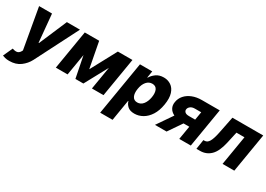

<svg xmlns="http://www.w3.org/2000/svg" viewBox="-25 -1336 3232 2331"><g transform="rotate(30 1590.5 -170.5)"><path d="M74.6 212.7Q39.4 212.7 15.3 206.5Q-8.9 200.3 -22.7 193.9L37.3 61.8Q73.2 74.6 100.1 70.8Q127.1 67.1 145.6 38L156.2 19.2L56.8 -545.5H237.9L274.1 -156.2H279.8L446 -545.5H629.6L324.2 54Q290.1 120.4 228.2 166.5Q166.2 212.7 74.6 212.7Z M967.3 -185.4 1160.9 -545.5H1365.4L1274.5 0H1112.2L1165.5 -319.6L992.2 0H880.7L821 -300.1L771 0H606.2L697.1 -545.5H898.8Z M1345.9 204.5 1470.9 -545.5H1642.8L1627.5 -452.1H1632.8Q1654.1 -489.7 1696.7 -521.1Q1739.3 -552.6 1804 -552.6Q1861.2 -552.6 1905.5 -522.5Q1949.9 -492.5 1970 -430.6Q1990.1 -368.6 1974.1 -272.4Q1958.8 -179.3 1919 -117.2Q1879.3 -55 1824.4 -23.6Q1769.5 7.8 1709.2 7.8Q1647.4 7.8 1614.9 -21.5Q1582.4 -50.8 1572.8 -88.4H1567.8L1519.5 204.5ZM1595.5 -272.7Q1584.9 -206.3 1604.8 -166.9Q1624.6 -127.5 1672.2 -127.5Q1720.2 -127.5 1752.3 -167.1Q1784.4 -206.7 1795.8 -272.7Q1806.5 -338.4 1787.5 -377.7Q1768.5 -416.9 1719.8 -416.9Q1672.2 -416.9 1639.2 -378.2Q1606.2 -339.5 1595.5 -272.7Z M2336.6 0 2368.3 -188.6H2287.6L2158.4 0H1995.7L2143.8 -215.6Q2098.7 -237.6 2078.5 -275Q2058.2 -312.5 2066.8 -360.8Q2075.3 -415.1 2111.7 -456.9Q2148.1 -498.6 2206.5 -522Q2264.9 -545.5 2339.5 -545.5H2589.1L2498.2 0ZM2386.7 -298.7 2405.9 -413H2317.8Q2278.1 -413 2255.5 -394.9Q2233 -376.8 2230.1 -355.1Q2225.5 -332.7 2242.5 -315.7Q2259.6 -298.7 2299.7 -298.7Z M2577.1 0 2597.7 -133.9H2615.4Q2650.9 -133.9 2675.1 -172.9Q2699.2 -212 2718.4 -304L2767 -545.5H3198.9L3108 0H2943.5L3012.4 -412.6H2899.9L2865.4 -255.7Q2835.2 -117.2 2774.5 -58.6Q2713.8 0 2628.2 0Z"/></g></svg>

Font: Inter UI Extra Bold
Style: Italic
Weight: 800
Italic angle: 9.39999°
Designer: Rasmus Andersson
Foundry: rsms
Version: 3.2;8d6f07862